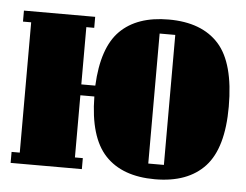

<svg xmlns="http://www.w3.org/2000/svg" viewBox="-43 -564 805 628"><g transform="rotate(5 359.5 -250.0)"><path d="M486.8 12.2Q379.4 12.2 323.5 -47.4Q267.6 -106.9 266.1 -240.2H220.2V-36.1H246.1V0H12.2V-36.1H39.1V-463.9H12.2V-500H246.1V-463.9H220.2V-275.9H266.1Q272 -401.4 327.6 -456.8Q383.3 -512.2 486.8 -512.2Q595.7 -512.2 651.4 -450.2Q707 -388.2 707 -245.1Q707 -109.4 650.9 -48.6Q594.7 12.2 486.8 12.2ZM460.9 -37.1H512.2V-463.9H460.9Z"/></g></svg>

Font: Lletraferida
Style: Heavy
Weight: 900
Designer: Josep Patau Bellart
Foundry: Josep Patau Bellart
Version: Version 1.000